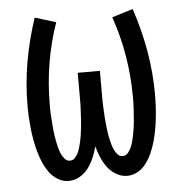

<svg xmlns="http://www.w3.org/2000/svg" viewBox="-44 -570 588 621"><g transform="rotate(-5 250.0 -260.0)"><path d="M155 8Q136 8 119.5 -2Q103 -12 92 -27.5Q81 -43 73.5 -60.5Q66 -78 61 -96Q56 -114 52.5 -133Q49 -152 47 -171Q45 -190 44 -208.5Q43 -227 43 -246Q43 -318 55.5 -389Q68 -460 91 -528L159 -507Q137 -444 126 -378Q115 -312 115 -246Q115 -235 115 -225Q115 -215 116 -204.5Q117 -194 117.5 -184Q118 -174 119 -164Q120 -154 121.5 -143.5Q123 -133 125 -123Q127 -113 129.5 -103Q132 -93 136 -83.5Q140 -74 147 -65.5Q154 -57 164 -57Q174 -57 180.5 -64Q187 -71 191 -79.5Q195 -88 197.5 -97Q200 -106 202 -114.5Q204 -123 205.5 -132Q207 -141 208 -150.5Q209 -160 210 -169Q211 -178 211.5 -187Q212 -196 212.5 -205Q213 -214 213.5 -223.5Q214 -233 214 -242Q214 -251 214 -260V-338H286V-260Q286 -251 286 -242Q286 -233 286.5 -223.5Q287 -214 287.5 -205Q288 -196 288.5 -187Q289 -178 290 -169Q291 -160 292 -150.5Q293 -141 294.5 -132Q296 -123 298 -114.5Q300 -106 302.5 -97Q305 -88 309 -79.5Q313 -71 319.5 -64Q326 -57 336 -57Q346 -57 353 -65.5Q360 -74 364 -83.5Q368 -93 370.5 -103Q373 -113 375 -123Q377 -133 378.5 -143.5Q380 -154 381 -164Q382 -174 382.5 -184Q383 -194 384 -204.5Q385 -215 385 -225Q385 -235 385 -246Q385 -312 374 -378Q363 -444 341 -507L409 -528Q432 -460 444.5 -389Q457 -318 457 -246Q457 -227 456 -208.5Q455 -190 453 -171Q451 -152 447.5 -133Q444 -114 439 -96Q434 -78 426.5 -60.5Q419 -43 408 -27.5Q397 -12 380.5 -2Q364 8 345 8Q326 8 309 -2Q292 -12 281 -27Q270 -42 262.5 -59.5Q255 -77 250 -96Q245 -77 237.5 -59.5Q230 -42 219 -27Q208 -12 191 -2Q174 8 155 8Z"/></g></svg>

Font: Iosevka Custom
Style: Regular
Weight: 400
Monospace: yes
Designer: Belleve Invis
Foundry: Belleve Invis
Version: Version 32.5.0; ttfautohint (v1.8.4)